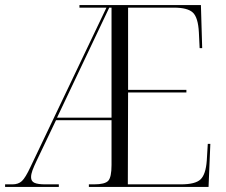

<svg xmlns="http://www.w3.org/2000/svg" viewBox="-21 -734 888 754"><path d="M-1 0V-10H28Q51 -10 65 -23Q79 -36 99 -79L397 -704H291V-714H768L773 -545H763L760 -607Q757 -665 736.5 -684.5Q716 -704 662 -704H482V-381H711V-371H482L481 -10H689Q746 -10 766.5 -29.5Q787 -49 791 -103L795 -169H805L798 0H328V-10H348Q391 -10 404 -24Q417 -38 417 -86V-262H199L123 -103Q112 -80 106.5 -65Q101 -50 101 -38Q101 -22 114.5 -16Q128 -10 157 -10H210V0ZM203 -272H417V-704H408Z"/></svg>

Font: Noto Serif Display SemiCondensed Light
Style: Regular
Weight: 300
Width: 4
Designer: Monotype Design Team
Foundry: Monotype Imaging Inc.
Version: Version 2.009